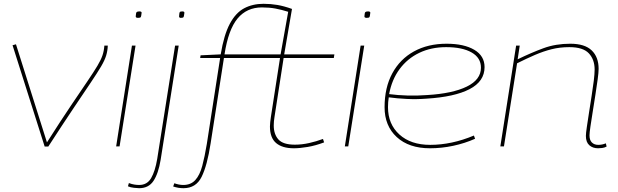

<svg xmlns="http://www.w3.org/2000/svg" viewBox="-20 -770 3252 1010"><path d="M234 1H215L46 -532L64 -537L227 -21Q302 -139 354.5 -216.5Q407 -294 440.5 -343.5Q474 -393 492.5 -424Q511 -455 519 -478.5Q527 -502 529 -530H547Q546 -503 538.5 -478Q531 -453 511.5 -420Q492 -387 457 -335Q422 -283 367.5 -202Q313 -121 234 1Z M713 -710Q725 -710 725 -703Q723 -683 720 -679.5Q717 -676 705 -676Q701 -676 697.5 -677.5Q694 -679 694 -684Q695 -703 699 -706.5Q703 -710 713 -710ZM591 0 674 -530H693L609 0Z M939 -710Q950 -710 950 -703Q948 -683 945 -679.5Q942 -676 931 -676Q922 -676 922 -684Q923 -703 926 -706.5Q929 -710 939 -710ZM920 -530 825 71Q813 143 787.5 181.5Q762 220 712 220Q704 220 685 218Q666 216 653 210L658 193Q674 199 687.5 201Q701 203 712 203Q754 203 775 167Q796 131 807 66L901 -530Z M945 220Q918 220 891 211L897 194Q922 203 944 203Q984 203 1007.5 177Q1031 151 1044 102.5Q1057 54 1068 -13L1138 -465H1033L1035 -479L1141 -484Q1158 -587 1189 -645Q1220 -703 1264.5 -726.5Q1309 -750 1366 -750Q1404 -750 1439 -744Q1474 -738 1516 -723L1475 -484H1739L1736 -465H1472L1424 -155Q1420 -131 1420 -110Q1420 -64 1444.5 -36.5Q1469 -9 1531 -9Q1568 -9 1606 -17.5Q1644 -26 1679 -39L1685 -21Q1640 -4 1598.5 3Q1557 10 1526 10Q1465 10 1432.5 -17.5Q1400 -45 1400 -105Q1400 -114 1401.5 -128Q1403 -142 1405 -155L1453 -465H1158L1088 -16Q1070 101 1040.5 160.5Q1011 220 945 220ZM1161 -484H1456L1496 -708Q1461 -719 1429 -725Q1397 -731 1358 -731Q1278 -731 1229.5 -672.5Q1181 -614 1161 -484Z M1916 -710Q1928 -710 1928 -703Q1926 -683 1923 -679.5Q1920 -676 1908 -676Q1904 -676 1900.5 -677.5Q1897 -679 1897 -684Q1898 -703 1902 -706.5Q1906 -710 1916 -710ZM1794 0 1877 -530H1896L1812 0Z M2479 -40Q2425 -16 2364 -3Q2303 10 2242 10Q2131 10 2067 -49Q2003 -108 2003 -206Q2003 -309 2043.5 -384Q2084 -459 2157.5 -499.5Q2231 -540 2329 -540Q2421 -540 2475 -508Q2529 -476 2529 -417Q2529 -342 2450 -301Q2371 -260 2223 -251Q2172 -247 2120 -249.5Q2068 -252 2025 -258Q2021 -233 2021 -206Q2021 -117 2081 -62.5Q2141 -8 2243 -8Q2356 -8 2473 -57ZM2327 -522Q2248 -522 2185.5 -492Q2123 -462 2082 -406.5Q2041 -351 2027 -275Q2072 -269 2123.5 -267.5Q2175 -266 2227 -270Q2361 -278 2435.5 -314.5Q2510 -351 2510 -414Q2510 -466 2461 -494Q2412 -522 2327 -522Z M2695 -530H2714L2703 -458Q2775 -493 2839 -516.5Q2903 -540 2980 -540Q3056 -540 3092.5 -505Q3129 -470 3129 -408Q3129 -389 3124 -352.5Q3119 -316 3112 -271Q3105 -226 3098 -182.5Q3091 -139 3086 -105Q3081 -71 3081 -58Q3081 -33 3093.5 -20.5Q3106 -8 3127 -8Q3148 -8 3167 -16L3171 1Q3160 7 3147.5 8.5Q3135 10 3126 10Q3098 10 3080 -6Q3062 -22 3062 -55Q3062 -69 3067 -102Q3072 -135 3078.5 -178Q3085 -221 3092 -264.5Q3099 -308 3103.5 -345Q3108 -382 3108 -404Q3108 -457 3077.5 -489.5Q3047 -522 2975 -522Q2925 -522 2881.5 -511Q2838 -500 2794 -481Q2750 -462 2700 -437L2631 0H2612Z"/></svg>

Font: Georama Extended Thin
Style: Italic
Weight: 100
Width: 7
Italic angle: -9°
Designer: Jean-Baptiste Levee
Foundry: Production Type
Version: Version 1.000